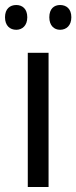

<svg xmlns="http://www.w3.org/2000/svg" viewBox="-33 -840 305 767"><path d="M-13 -771C-13 -737 7 -721 32 -721C56 -721 76 -738 76 -771C76 -805 56 -820 32 -820C7 -820 -13 -805 -13 -771ZM164 -771C164 -738 183 -721 207 -721C232 -721 252 -738 252 -771C252 -805 232 -820 207 -820C183 -820 164 -805 164 -771ZM161 -93V-629H78V-93Z"/></svg>

Font: Noto Sans Kannada UI SemiCondensed SemiBold
Style: Regular
Weight: 600
Width: 4
Designer: Jelle Bosma - Monotype Design Team
Foundry: Monotype Imaging Inc.
Version: Version 2.006